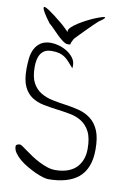

<svg xmlns="http://www.w3.org/2000/svg" viewBox="-94 -916 656 974"><g transform="rotate(10 234.0 -429.5)"><path d="M33.2 -133.8Q33.2 -141.6 40.5 -144.5Q47.9 -147.5 53.7 -147.5Q58.6 -147.5 68.8 -140.1Q79.1 -132.8 94.2 -122.1Q109.4 -111.3 127.4 -99.1Q145.5 -86.9 166.5 -76.2Q187.5 -65.4 209 -58.1Q230.5 -50.8 252 -50.8Q284.2 -50.8 310.5 -59.1Q336.9 -67.4 355.5 -84Q374 -100.6 384.8 -126Q395.5 -151.4 395.5 -184.6Q395.5 -240.2 379.4 -272Q363.3 -303.7 336.9 -320.8Q310.5 -337.9 276.4 -344.2Q242.2 -350.6 207 -355Q171.9 -359.4 137.7 -366.2Q103.5 -373 77.1 -390.1Q50.8 -407.2 35.2 -439.9Q19.5 -472.7 19.5 -530.3Q19.5 -557.6 22.5 -585Q25.4 -612.3 36.6 -634.3Q47.9 -656.2 67.9 -669.4Q87.9 -682.6 120.1 -682.6Q138.7 -682.6 161.1 -676.3Q183.6 -669.9 203.1 -657.7Q222.7 -645.5 235.8 -627.9Q249 -610.4 249 -587.9Q249 -585.9 248.5 -580.6Q248 -575.2 248 -574.2Q232.4 -591.8 220.7 -605Q209 -618.2 196.3 -626.5Q183.6 -634.8 168.5 -638.7Q153.3 -642.6 130.9 -642.6Q109.4 -642.6 95.7 -635.3Q82 -627.9 73.7 -614.7Q65.4 -601.6 62 -584.5Q58.6 -567.4 58.6 -548.8Q58.6 -496.1 74.7 -466.3Q90.8 -436.5 117.7 -420.4Q144.5 -404.3 178.2 -397.5Q211.9 -390.6 247.6 -385.7Q283.2 -380.9 316.9 -372.1Q350.6 -363.3 377.4 -342.8Q404.3 -322.3 419.9 -286.1Q435.5 -250 435.5 -188.5Q435.5 -138.7 421.4 -102.5Q407.2 -66.4 380.4 -43.9Q353.5 -21.5 314.5 -10.3Q275.4 1 224.6 1Q214.8 1 196.3 -4.4Q177.7 -9.8 156.7 -19.5Q135.7 -29.3 113.8 -42Q91.8 -54.7 74.2 -69.3Q56.6 -84 44.9 -100.6Q33.2 -117.2 33.2 -133.8ZM95.7 -777.3Q71.3 -809.6 61 -827.6Q50.8 -845.7 51.3 -852.1Q51.8 -858.4 60.5 -855Q69.3 -851.6 83 -842.3Q96.7 -833 113.8 -819.8Q130.9 -806.6 147.5 -793Q164.1 -779.3 176.8 -766.6Q187.5 -756.8 193.4 -750Q189.5 -756.8 194.3 -765.6Q201.2 -776.4 217.3 -788.6Q233.4 -800.8 254.9 -813Q276.4 -825.2 297.4 -835Q318.4 -844.7 336.4 -851.1Q354.5 -857.4 362.3 -858.4Q370.1 -859.4 365.2 -852.5Q360.4 -845.7 336.9 -830.1Q329.1 -823.2 313 -807.6Q296.9 -792 280.3 -774.9Q263.7 -757.8 250 -744.1Q236.3 -730.5 231.4 -724.6Q229.5 -722.7 227.5 -718.8L222.7 -709Q219.7 -704.1 218.3 -698.7Q216.8 -693.4 216.8 -691.4Q214.8 -690.4 209.5 -690.4Q204.1 -690.4 201.2 -690.4Q192.4 -690.4 175.8 -702.6Q159.2 -714.8 143.6 -731Q127.9 -747.1 114.3 -760.7Q100.6 -774.4 95.7 -777.3Z"/></g></svg>

Font: The Girl Next Door
Style: Regular
Weight: 400
Designer: Kimberly Geswein
Foundry: Kimberly Geswein
Version: Version 1.002 2010